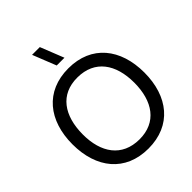

<svg xmlns="http://www.w3.org/2000/svg" viewBox="-268 -1111 1269 1269"><g transform="rotate(-45 366.0 -477.0)"><path d="M366 15C581.5 15 702 -138 702 -360C702 -582 581.5 -735 366 -735C150.5 -735 30 -582 30 -360C30 -138 150.5 15 366 15ZM124.5 -360C125.5 -532.5 205 -651 366 -650C527 -649 607.5 -532.5 607.5 -360C607.5 -187.5 527 -69 366 -70C205 -71 123.5 -187.5 124.5 -360ZM259.5 -967.5 325 -802.5H397.5L332 -967.5Z"/></g></svg>

Font: Eudonet Medium
Style: Regular
Weight: 500
Designer: Mikhail Sharanda
Foundry: Mikhail Sharanda
Version: Version 4.503;Glyphs 3.1.2 (3151)